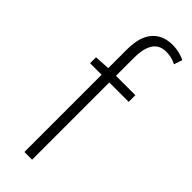

<svg xmlns="http://www.w3.org/2000/svg" viewBox="-245 -754 777 777"><g transform="rotate(45 144.0 -365.5)"><path d="M99 0V-442H33V-476L99 -480V-587Q99 -659 130 -695Q161 -731 218 -731Q253 -731 288 -715L276 -679Q261 -687 246.5 -690Q232 -693 218 -693Q180 -693 161.5 -665Q143 -637 143 -584V-480H254V-442H143V0Z"/></g></svg>

Font: Giro Light
Style: Regular
Weight: 300
Designer: Paul D. Hunt
Foundry: Adobe Systems Incorporated
Version: Version 1.000;PS 1.0;hotconv 1.0.88;makeotf.lib2.5.647800